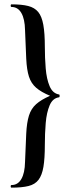

<svg xmlns="http://www.w3.org/2000/svg" viewBox="-20 -745 323 882"><path d="M251 -298Q254 -298 254 -304.5Q254 -311 251 -311Q222 -316 208 -349Q194 -382 190 -430.5Q186 -479 186 -529Q186 -592 179 -631Q172 -670 155.5 -690Q139 -710 109.5 -717.5Q80 -725 33 -725Q29 -725 29 -719Q29 -713 33 -713Q62 -713 78 -685.5Q94 -658 95 -607Q98 -527 100.5 -475.5Q103 -424 113 -393Q123 -362 146 -342Q169 -322 210 -305Q169 -287 146 -266.5Q123 -246 113 -214Q103 -182 100.5 -131Q98 -80 95 -1Q94 50 78 77.5Q62 105 33 105Q29 105 29 111Q29 117 33 117Q81 117 111 109.5Q141 102 157 81Q173 60 179.5 21.5Q186 -17 186 -80Q186 -131 190 -179.5Q194 -228 208 -261Q222 -294 251 -298Z"/></svg>

Font: Cormorant Garamond Light SemiBold
Style: Regular
Weight: 600
Version: Version 4.001